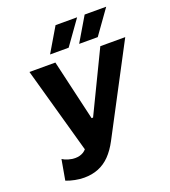

<svg xmlns="http://www.w3.org/2000/svg" viewBox="-163 -1029 1025 1160"><g transform="rotate(-20 350.0 -449.5)"><path d="M63.4 -8.8 86.6 -139.8Q101.2 -130 123.6 -123.3Q146 -116.6 168.2 -116.6Q197.2 -116.6 219.8 -130Q242.4 -143.4 256.2 -172.8L247 -119L84.6 -700H251.2L342 -309.6H351.6L540.2 -700H700.4L404.8 -139.2Q377.4 -87.4 344.5 -53.7Q311.6 -20 270.3 -3.3Q229 13.4 178.2 13.4Q150.6 13.4 119.5 7.3Q88.4 1.2 63.4 -8.8ZM237.8 -756.8 329.6 -912H468.2L357.4 -756.8ZM424.8 -756.8 516.6 -912H655.2L544.4 -756.8Z"/></g></svg>

Font: Fixel Italic Variable 20240409 Display Thin
Style: Italic
Weight: 100
Italic angle: -10°
Designer: AlfaBravo + MacPaw
Foundry: Kyrylo Tkachov, Marchela Mozhyna, Serhii Makarenko, Maria Weinstein, Zakhar Kryvoshyya
Version: Version 1.211;Glyphs 3.2 (3225)